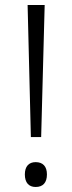

<svg xmlns="http://www.w3.org/2000/svg" viewBox="-20 -734 286 765"><path d="M144 -188 158 -714H90L103 -188ZM79 -39C79 -6 95 11 122 11C151 11 167 -6 167 -39C167 -71 151 -88 122 -88C95 -88 79 -71 79 -39Z"/></svg>

Font: Noto Sans Ethiopic Light
Style: Regular
Weight: 300
Designer: Monotype Design Team
Foundry: Monotype Imaging Inc.
Version: Version 2.102